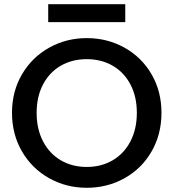

<svg xmlns="http://www.w3.org/2000/svg" viewBox="-20 -885 824 912"><path d="M37 -349Q37 -451 84.5 -532Q132 -613 213.5 -658.5Q295 -704 392 -704Q490 -704 571.5 -658.5Q653 -613 700 -532Q747 -451 747 -349Q747 -247 700 -165.5Q653 -84 571.5 -38.5Q490 7 392 7Q295 7 213.5 -38.5Q132 -84 84.5 -165.5Q37 -247 37 -349ZM630 -349Q630 -426 599.5 -484Q569 -542 515 -573Q461 -604 392 -604Q323 -604 269 -573Q215 -542 184.5 -484Q154 -426 154 -349Q154 -272 184.5 -213.5Q215 -155 269 -123.5Q323 -92 392 -92Q461 -92 515 -123.5Q569 -155 599.5 -213.5Q630 -272 630 -349ZM575 -865V-780H209V-865Z"/></svg>

Font: IBM-Poppins
Style: Poppins-Medium
Weight: 500
Designer: Mike Abbink, Paul van der Laan, Pieter van Rosmalen, Ben Mitchell, Mark Frömberg
Foundry: Bold Monday
Version: Version 1.1